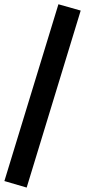

<svg xmlns="http://www.w3.org/2000/svg" viewBox="-38 -805 394 892"><path d="M85.9 66.4 -17.6 36.1 233.4 -785.2 336.9 -755.9Z"/></svg>

Font: Min Sans Bold
Style: Regular
Weight: 700
Designer: Jinseong-Kim, NotoSansCJK, Nunito
Foundry: Jinseong-Kim
Version: Version 1.400;Glyphs 3.1.2 (3151)